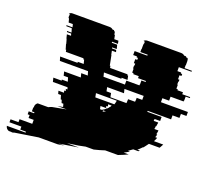

<svg xmlns="http://www.w3.org/2000/svg" viewBox="-168 -712 1003 910"><g transform="rotate(20 333.0 -257.0)"><path d="M589 -319H725V-299H697V-279H662V-259H544V-254H616V-234H588L587 -224H610L609 -214H608Q608 -212 608 -209Q608 -206 607 -204H605Q605 -200 604.5 -196.5Q604 -193 603 -189H624Q623 -184 622.5 -179Q622 -174 620 -169H625Q624 -165 623 -161.5Q622 -158 620 -154H630Q628 -149 626 -144Q624 -139 621 -134H668Q665 -129 662.5 -124Q660 -119 657 -114H603Q599 -109 595.5 -104Q592 -99 588 -94Q587 -93 586 -92Q585 -91 584 -89H582Q577 -84 572 -79Q567 -74 561 -69H574L568 -64H542L521 -49H531Q525 -45 518.5 -41.5Q512 -38 505 -34H530Q520 -29 508 -24Q496 -19 483 -14H419Q406 -10 393 -6Q380 -2 366 1H326Q292 9 256 13L237 16H297L201 31H229L197 36H102L-26 56H-14L-20 57Q-22 57 -25 57Q-28 57 -30 56H-42Q-56 51 -59 36H36Q35 34 35 31H7V16H-53V1H-13V-14H51V-34H25V-49H15V-64H42V-69H29V-89H31V-94Q31 -106 42 -114H95Q99 -116 103.5 -118Q108 -120 112 -121L181 -134H134L161 -139L157 -154H148L143 -169H138L132 -189H118L114 -204H142L139 -214H147L144 -224H152L149 -234H75L70 -254H112L111 -259H141L135 -279H113L108 -299H192L187 -319H220L214 -339H72L66 -359H154L153 -364H183L178 -384H174L173 -389H84L82 -399H79L78 -404L72 -424H73L69 -439L66 -449H65L60 -469H81L78 -479H57L55 -484H78L72 -504H45L43 -509H74L70 -524H49L47 -531Q46 -536 45 -539Q44 -542 43 -544H41Q40 -547 40 -551Q40 -557 41 -559H39Q41 -563 42 -564H35Q42 -571 51 -571H238Q249 -571 256 -564H263L266 -559H269Q269 -557 270 -556L272 -544H275L279 -524H300L303 -509H273L274 -504H301L306 -484H283L284 -479H305L308 -469H287L291 -449H292L302 -399H305L307 -389H395L396 -384H400L404 -364H374L375 -359H287L292 -339H400V-359H466V-364H467V-384H488V-389H448V-399H420V-404H413V-424H410V-439H412V-449H405V-469H415V-479H408V-484H389V-504H453V-509H416V-524H417V-545Q417 -551 421 -559H415Q416 -561 419 -564H412Q419 -571 430 -571H599Q610 -571 617 -564H625Q627 -563 628 -562Q629 -561 630 -559H636Q640 -554 640 -544V-524H639V-509H676V-504H612V-484H631V-479H638V-469H628V-449H635V-439H633V-424H636V-404H643V-399H671V-389H711V-384H690V-364H689V-359H623V-339H589ZM474 -299H502V-319H405L410 -299H325L329 -279H352L356 -259H437Q437 -264 437.5 -269Q438 -274 438 -279H473Q474 -284 474 -289Q474 -294 474 -299ZM385 -234Q387 -239 388 -244Q389 -249 390 -254H285L289 -234ZM369 -214Q371 -216 372.5 -218.5Q374 -221 375 -224H357L360 -214H352L354 -204H326L329 -189H338Q351 -195 358 -204H360Q362 -206 364.5 -208.5Q367 -211 368 -214ZM345 -182Q350 -184 353 -186Q356 -188 359 -189H344Z"/></g></svg>

Font: Rubik Glitch
Style: Regular
Weight: 400
Designer: Hubert and Fischer, NaN
Foundry: Hubert and Fischer, NaN
Version: Version 2.200